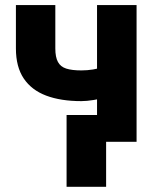

<svg xmlns="http://www.w3.org/2000/svg" viewBox="-20 -548 596 742"><path d="M507.8 -528.3V0H355V-528.3ZM432.6 -306.2V-187.5Q419.4 -179.7 394.5 -172.9Q369.6 -166 342.3 -161.6Q314.9 -157.2 294.4 -157.2Q214.8 -157.2 158.4 -178.5Q102.1 -199.7 71.8 -244.6Q41.5 -289.6 41.5 -360.8V-528.3H193.8V-360.8Q193.8 -327.1 203.9 -308.6Q213.9 -290 235.8 -283Q257.8 -275.9 294.4 -275.9Q317.4 -275.9 339.4 -279.5Q361.3 -283.2 384.5 -290Q407.7 -296.9 432.6 -306.2ZM390.1 -103.5V173.8H237.3V-103.5Z"/></svg>

Font: Roboto ExtraBold
Style: Regular
Weight: 800
Designer: Christian Robertson
Foundry: Google
Version: Version 3.009; 2024